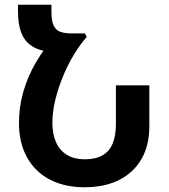

<svg xmlns="http://www.w3.org/2000/svg" viewBox="-20 -780 712 810"><path d="M337 10Q252 10 190 -22.5Q128 -55 94 -116Q60 -177 60 -262H201Q201 -213 217 -178.5Q233 -144 263.5 -126Q294 -108 337 -108Q384 -108 413 -125Q442 -142 455.5 -175Q469 -208 469 -256V-420H610V-247Q610 -166 576.5 -108.5Q543 -51 482 -20.5Q421 10 337 10ZM338 -639 346 -624 249 -561H213Q136 -561 96 -600.5Q56 -640 56 -731V-760H197V-730Q197 -693 206 -673Q215 -653 234 -646Q253 -639 283 -639ZM201 -262H60Q60 -330 79 -395Q98 -460 132.5 -518.5Q167 -577 211 -624H346Q319 -594 293 -551.5Q267 -509 246.5 -459.5Q226 -410 213.5 -359.5Q201 -309 201 -262Z"/></svg>

Font: Noto Sans Armenian
Style: Bold
Weight: 700
Version: Version 2.007